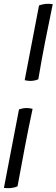

<svg xmlns="http://www.w3.org/2000/svg" viewBox="-66 -739 296 1006"><path d="M-45.5 245.5 33.5 -165.7Q68.4 -178.7 104.8 -168.7Q82.8 -66.1 63.6 35.1Q44.4 136.4 25.9 237Q10.2 244.5 -8.3 246.2Q-26.8 248 -45.5 245.5ZM63.3 -318.8 138.5 -710.5Q173.5 -723.5 210.3 -717Q189.3 -616.9 170 -518.4Q150.7 -420 134.7 -323.3Q101.3 -309.3 63.3 -318.8Z"/></svg>

Font: Vollkorn
Style: Italic
Weight: 400
Italic angle: -11°
Designer: Friedrich Althausen
Foundry: Friedrich Althausen
Version: Version 5.001